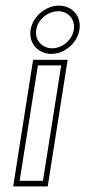

<svg xmlns="http://www.w3.org/2000/svg" viewBox="-20 -664 304 684"><path d="M89 -558C81 -510 116 -472 163 -472C210 -472 255 -510 263 -558C271 -606 237 -644 190 -644C143 -644 97 -606 89 -558ZM109 -558C115 -595 151 -624 187 -624C223 -624 249 -595 243 -558C237 -521 202 -492 166 -492C130 -492 103 -521 109 -558ZM27 0H150L221 -451H98ZM50 -20 115 -431H198L133 -20Z"/></svg>

Font: Charger Pro
Style: OlObl
Weight: 900
Designer: Jasper
Foundry: Cannot Into Space Fonts
Version: Version 1.09